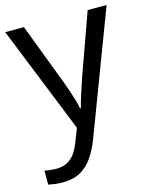

<svg xmlns="http://www.w3.org/2000/svg" viewBox="-116 -613 742 931"><g transform="rotate(-15 255.0 -148.0)"><path d="M1 -536H95L211 -231Q221 -204 229.5 -179Q238 -154 245 -130.5Q252 -107 256 -85H260Q266 -110 279 -150.5Q292 -191 306 -232L415 -536H510L279 74Q260 124 234.5 161.5Q209 199 172.5 219.5Q136 240 84 240Q60 240 42 237.5Q24 235 11 232V162Q22 164 37.5 166Q53 168 70 168Q101 168 123.5 156.5Q146 145 162 123.5Q178 102 189 73L217 2Z"/></g></svg>

Font: uhindi15
Style: Book
Weight: 400
Designer: Jelle Bosma - Monotype Design Team
Foundry: Monotype Imaging Inc.
Version: Version 2.003